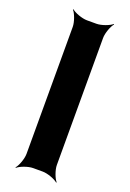

<svg xmlns="http://www.w3.org/2000/svg" viewBox="-147 -789 586 868"><g transform="rotate(20 145.5 -355.5)"><path d="M219 -50V-661C219 -685 233 -722 245 -735L243 -737C230 -725 193 -711 169 -711H123C99 -711 62 -725 49 -737L47 -735C59 -722 73 -685 73 -661V-50C73 -26 59 11 47 24L49 26C62 14 99 0 123 0H169C193 0 230 14 243 26L245 24C233 11 219 -26 219 -50Z"/></g></svg>

Font: Asimov
Style: Edge
Weight: 500
Designer: Google
Version: Version 2.000980: 2014